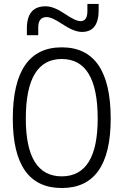

<svg xmlns="http://www.w3.org/2000/svg" viewBox="-20 -943 626 973"><path d="M293 9.8C457.5 9.8 541 -106.4 541 -341.8C541 -583 457.5 -703.1 293 -703.1C128.4 -703.1 44.9 -583 44.9 -341.8C44.9 -106.4 128.4 9.8 293 9.8ZM293 -49.3C171.9 -49.3 110.8 -147 110.8 -341.8C110.8 -543.9 171.9 -644 293 -644C414.1 -644 475.1 -543.9 475.1 -341.8C475.1 -147 414.1 -49.3 293 -49.3ZM116.2 -764.6H173.8V-803.7C173.8 -839.4 188 -856.4 216.8 -856.4C235.4 -856.4 261.2 -843.8 293.5 -822.3C334.5 -794.9 367.7 -781.2 395.5 -781.2C451.7 -781.2 480 -817.9 480 -892.1V-922.9H422.9V-887.2C422.9 -852.5 411.1 -835.9 388.7 -835.9C369.6 -835.9 344.7 -848.6 308.6 -873C270.5 -898.4 239.3 -911.1 210.9 -911.1C147.9 -911.1 116.2 -874 116.2 -798.8Z"/></svg>

Font: Cascadia Code PL Light
Style: Regular
Weight: 300
Monospace: yes
Designer: Aaron Bell
Foundry: Saja Typeworks
Version: Version 2404.023